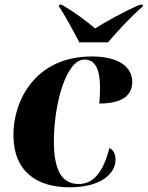

<svg xmlns="http://www.w3.org/2000/svg" viewBox="-20 -786 628 816"><path d="M317 -606H439C480 -654 534 -713 587 -759L588 -766H574C505 -736 425 -691 384 -665C353 -692 305 -729 243 -766H231L230 -759C254 -725 297 -645 317 -606ZM276 10C413 10 471 -51 471 -107C471 -136 458 -151 445 -157C418 -50 374 -4 315 -4C247 -4 209 -55 209 -185C209 -344 261 -533 339 -533C378 -533 405 -503 405 -414C405 -388 404 -368 402 -346C507 -346 542 -386 542 -438C542 -498 489 -546 371 -546C126 -546 37 -354 37 -214C37 -55 138 10 276 10Z"/></svg>

Font: Noto Serif Display ExtraBold
Style: Italic
Weight: 800
Italic angle: -12°
Designer: Monotype Design Team
Foundry: Monotype Imaging Inc.
Version: Version 2.009